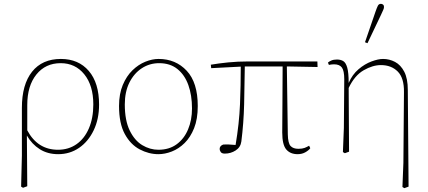

<svg xmlns="http://www.w3.org/2000/svg" viewBox="-20 -790 2228 1000"><path d="M122 -243V-111Q176 -10 282 -10Q337 -10 378.5 -39Q420 -68 443 -121.5Q466 -175 466 -246Q466 -345 419 -403Q372 -461 296 -461Q217 -461 169.5 -402Q122 -343 122 -243ZM90 182 94 21V-228Q94 -350 147 -416.5Q200 -483 297 -483Q389 -483 442.5 -420.5Q496 -358 496 -245Q496 -170 468 -111.5Q440 -53 392 -20Q344 13 283 13Q228 13 187 -13Q146 -39 120 -84L122 180L100 188Z M805 13Q755 13 707.5 -12Q660 -37 630 -92Q600 -147 600 -238Q600 -301 619.5 -347.5Q639 -394 670 -424Q701 -454 737 -468.5Q773 -483 806 -483Q895 -483 952.5 -421.5Q1010 -360 1010 -238Q1010 -170 991 -122.5Q972 -75 941.5 -45Q911 -15 875 -1Q839 13 805 13ZM805 -10Q861 -10 900 -38.5Q939 -67 959.5 -116Q980 -165 980 -225Q980 -294 961 -347Q942 -400 904 -430.5Q866 -461 809 -461Q759 -461 718.5 -434.5Q678 -408 654 -360Q630 -312 630 -246Q630 -163 655.5 -110.5Q681 -58 721 -34Q761 -10 805 -10Z M1080 -435 1078 -453Q1119 -460 1168.5 -465Q1218 -470 1274 -470H1633L1634 -441L1474 -444L1479 -90Q1480 -44 1493.5 -29.5Q1507 -15 1534 -15Q1554 -15 1566 -19.5Q1578 -24 1590 -31L1596 -18Q1588 -7 1570.5 3Q1553 13 1530 13Q1492 13 1471 -11.5Q1450 -36 1450 -100Q1451 -165 1451 -252Q1451 -339 1452 -444H1255Q1254 -344 1251.5 -246Q1249 -148 1237 -53Q1233 -23 1207.5 -6.5Q1182 10 1151 10Q1135 10 1129.5 1.5Q1124 -7 1124 -14Q1124 -30 1142 -37Q1155 -38 1170.5 -37.5Q1186 -37 1207 -35Q1226 -148 1230 -247Q1234 -346 1234 -443Z M2076 184 2081 58 2084 -310Q2085 -384 2051.5 -417.5Q2018 -451 1964 -451Q1921 -451 1874 -424Q1827 -397 1796 -332L1798 0L1776 8L1766 2L1771 -124L1773 -377Q1773 -422 1760.5 -438.5Q1748 -455 1720 -455Q1707 -455 1693 -452L1688 -464Q1693 -469 1705 -474.5Q1717 -480 1735 -480Q1754 -480 1767.5 -472Q1781 -464 1788.5 -438Q1796 -412 1796 -358Q1815 -402 1847.5 -429.5Q1880 -457 1915 -470Q1950 -483 1975 -483Q2008 -483 2037.5 -467.5Q2067 -452 2085.5 -416.5Q2104 -381 2104 -321L2108 182L2086 190ZM1881 -570 1936 -730Q1943 -750 1948 -760Q1953 -770 1964 -770Q1970 -770 1975 -766Q1980 -762 1980 -754Q1980 -747 1976.5 -739.5Q1973 -732 1964 -712L1894 -565Z"/></svg>

Font: Source Serif Pro ExtraLight
Style: Regular
Weight: 200
Designer: Frank Grießhammer
Foundry: Adobe Systems Incorporated
Version: Version 3.001;hotconv 1.0.111;makeotfexe 2.5.65597